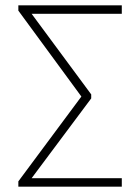

<svg xmlns="http://www.w3.org/2000/svg" viewBox="-20 -702 527 722"><path d="M438 -650H99L323 -347V-332L99 -32H438V0H49V-20L286 -339L49 -662V-682H438Z"/></svg>

Font: FiraGO UltraLight
Style: Regular
Weight: 200
Designer: bBox Type
Foundry: bBox Type GmbH
Version: Version 1.001